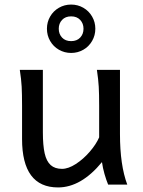

<svg xmlns="http://www.w3.org/2000/svg" viewBox="-20 -801 619 833"><path d="M422.4 -97.7Q332 12.2 231.9 12.2Q153.8 12.2 114.7 -40.5Q75.7 -93.3 75.7 -197.8V-341.8Q75.7 -393.1 74 -425Q72.3 -457 65.9 -498H166V-227.1Q166 -170.4 173.8 -135.7Q181.6 -101.1 200 -84.7Q218.3 -68.4 249 -68.4Q276.4 -68.4 309.1 -89.6Q341.8 -110.8 369.4 -142.8Q397 -174.8 410.2 -205.1V-341.8Q410.2 -394 408.4 -424.8Q406.7 -455.6 400.4 -498H500.5V-219.7Q500.5 -84.5 532.2 0H449.2Q440.9 -20 433.3 -46.4Q425.8 -72.8 422.4 -97.7ZM288.6 -730Q263.7 -730 249.3 -714.6Q234.9 -699.2 234.9 -676.3Q234.9 -653.3 249.3 -637.9Q263.7 -622.6 288.6 -622.6Q313.5 -622.6 327.9 -637.9Q342.3 -653.3 342.3 -676.3Q342.3 -699.2 327.9 -714.6Q313.5 -730 288.6 -730ZM288.6 -781.2Q317.4 -781.2 341.6 -767.3Q365.7 -753.4 379.6 -729.2Q393.6 -705.1 393.6 -676.3Q393.6 -647.5 379.6 -623.3Q365.7 -599.1 341.6 -585.2Q317.4 -571.3 288.6 -571.3Q259.8 -571.3 235.6 -585.2Q211.4 -599.1 197.5 -623.3Q183.6 -647.5 183.6 -676.3Q183.6 -705.1 197.5 -729.2Q211.4 -753.4 235.6 -767.3Q259.8 -781.2 288.6 -781.2Z"/></svg>

Font: Lesson One
Style: Regular
Weight: 400
Designer: But Ko, Victor Gaultney, Annie Olsen, Julie Remington, Don Collingsworth, Eric Hays, Becca Hirsbrunner
Version: Version 1.100